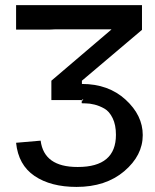

<svg xmlns="http://www.w3.org/2000/svg" viewBox="-20 -715 607 752"><path d="M43 -155.8 139.2 -164.1Q152.3 -61 283.2 -61H285.2Q434.1 -61 434.1 -187Q434.1 -226.1 421.1 -252.4Q408.2 -278.8 388.7 -289.8Q369.1 -300.8 350.1 -305.4Q331.1 -310.1 315.9 -310.1Q300.8 -310.1 299.8 -311L300.8 -323.2H181.2V-398.9L416 -599.1V-600.1H195.8L174.8 -599.1H43V-694.8H536.1V-598.1L300.8 -398.9V-386.2Q404.8 -386.2 471.9 -324.7Q539.1 -263.2 539.1 -186Q539.1 -106 466.6 -44.4Q394 17.1 279.8 17.1Q178.7 17.1 115.2 -25.9Q51.8 -68.8 43 -155.8ZM301.8 -317.9 306.2 -327.1H305.2L301.8 -324.2Z"/></svg>

Font: CMU Bright
Style: SemiBold
Weight: 600
Version: Version 0.7.0